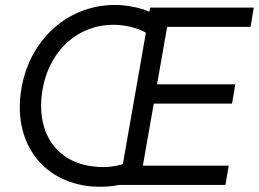

<svg xmlns="http://www.w3.org/2000/svg" viewBox="-20 -730 1022 758"><path d="M341 6C380 9 417 7 451 0H870L883 -76H544L587 -321H896L909 -397H600L640 -624H969L982 -700H573L570 -684C539 -697 504 -705 466 -709C268 -726 101 -588 65 -383C28 -174 143 -12 341 6ZM148 -376C176 -539 300 -644 453 -631C493 -627 527 -617 556 -601L465 -82C432 -72 396 -68 357 -72C202 -85 119 -209 148 -376Z"/></svg>

Font: Fixel Display
Style: Italic
Weight: 400
Italic angle: -10°
Designer: AlfaBravo + MacPaw
Foundry: Kyrylo Tkachov, Marchela Mozhyna, Serhii Makarenko, Maria Weinstein, Zakhar Kryvoshyya
Version: Version 1.210;Glyphs 3.2 (3217)